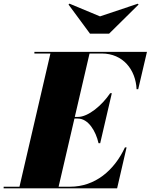

<svg xmlns="http://www.w3.org/2000/svg" viewBox="-70 -1035 828 1055"><path d="M479.5 -945 311.5 -1015 306.5 -1010 424.5 -850H529.5L691.5 -1010L687 -1014.5ZM358 -383.5C415 -383.5 456.5 -315 471.5 -248H480.5L544.5 -523H535.5C490.5 -456 415 -392.5 358 -392.5H341L422 -741H489C606 -741 675.5 -652 680.5 -545H689.5L737.5 -750H119V-741H207L37 -9H-50V0H573.5L625.5 -225H616.5C557.5 -98 452 -9 315 -9H252L339 -383.5Z"/></svg>

Font: Bodoni* 24pt Fatface
Style: Italic
Weight: 900
Italic angle: -13°
Version: Version 2.3